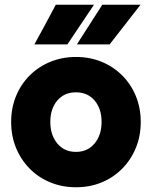

<svg xmlns="http://www.w3.org/2000/svg" viewBox="-20 -773 640 809"><path d="M300 16Q300 16 300 16Q300 16 300 16Q242 16 192 -4.5Q142 -25 105 -62.5Q68 -100 47.5 -150Q27 -200 27 -259Q27 -318 47.5 -368Q68 -418 105 -455Q142 -492 192 -512.5Q242 -533 300 -533Q359 -533 408.5 -512.5Q458 -492 495 -455Q532 -418 552.5 -368Q573 -318 573 -259Q573 -200 552.5 -150Q532 -100 495 -62.5Q458 -25 408.5 -4.5Q359 16 300 16ZM300 -133Q300 -133 300 -133Q300 -133 300 -133Q349 -133 378.5 -168.5Q408 -204 408 -259Q408 -315 378.5 -349.5Q349 -384 300 -384Q251 -384 221.5 -349.5Q192 -315 192 -259Q192 -204 221.5 -168.5Q251 -133 300 -133ZM304 -586Q330 -627 357.5 -669.5Q385 -712 411 -753Q451 -753 491.5 -753Q532 -753 572 -753Q540 -712 507 -669.5Q474 -627 442 -586Q408 -586 373.5 -586Q339 -586 304 -586ZM125 -586Q148 -627 170.5 -669.5Q193 -712 215 -753Q255 -753 295.5 -753Q336 -753 376 -753Q348 -712 320 -669.5Q292 -627 264 -586Q230 -586 195 -586Q160 -586 125 -586Z"/></svg>

Font: Tilt Warp
Style: Regular
Weight: 400
Designer: Andy Clymer
Foundry: Andy Clymer
Version: Version 1.000